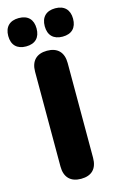

<svg xmlns="http://www.w3.org/2000/svg" viewBox="-166 -982 645 1047"><g transform="rotate(-15 156.0 -458.5)"><path d="M259 -766C311 -766 339 -795 339 -846C339 -897 310 -926 259 -926C208 -926 179 -897 179 -846C179 -795 208 -766 259 -766ZM53 -766C105 -766 133 -795 133 -846C133 -897 105 -926 53 -926C2 -926 -27 -897 -27 -846C-27 -795 2 -766 53 -766ZM156 9C216 9 248 -24 248 -85V-620C248 -681 215 -714 156 -714C97 -714 64 -681 64 -620V-85C64 -24 97 9 156 9Z"/></g></svg>

Font: Nunito Black
Style: Regular
Weight: 900
Designer: Vernon Adams
Foundry: Vernon Adams
Version: Version 3.602